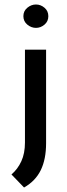

<svg xmlns="http://www.w3.org/2000/svg" viewBox="-20 -635 300 854"><path d="M87 199 31 141Q59 117 75 82Q91 47 91 -1V-414H185V2Q185 73 161.5 121.5Q138 170 87 199ZM84 -563Q84 -586 101.5 -600.5Q119 -615 140 -615Q161 -615 178 -600.5Q195 -586 195 -563Q195 -540 178 -525.5Q161 -511 140 -511Q119 -511 101.5 -525.5Q84 -540 84 -563Z"/></svg>

Font: Synthetic
Style: Regular
Weight: 400
Designer: Santiago Orozco
Foundry: Typemade
Version: Version 2.000; ttfautohint (v1.8.4.7-5d5b)